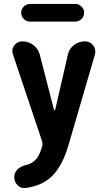

<svg xmlns="http://www.w3.org/2000/svg" viewBox="-20 -730 540 977"><path d="M132.8 -710H363.3Q380.9 -710 394.5 -696.8Q408.2 -683.6 408.2 -665Q408.2 -646.5 394.5 -633.3Q380.9 -620.1 363.3 -620.1H132.8Q114.3 -620.1 101.1 -633.3Q87.9 -646.5 87.9 -665Q87.9 -683.6 101.1 -696.8Q114.3 -710 132.8 -710ZM412.1 -519.5Q439.5 -519.5 454.6 -498.5Q469.7 -477.5 462.9 -452.1L328.1 9.8Q296.9 115.2 245.6 165.5Q194.3 215.8 110.4 226.6Q86.9 229.5 69.8 212.9Q52.7 196.3 52.7 171.9Q52.7 148.4 68.8 132.3Q85 116.2 110.4 110.4Q145.5 102.5 164.6 79.1Q183.6 55.7 195.3 11.7Q197.3 2 194.3 -10.7L45.9 -453.1Q37.1 -478.5 52.7 -499Q68.4 -519.5 93.8 -519.5Q125 -519.5 149.9 -500.5Q174.8 -481.4 182.6 -451.2L254.9 -170.9Q254.9 -168.9 257.3 -168.9Q259.8 -168.9 260.7 -170.9L325.2 -451.2Q331.1 -481.4 356 -500.5Q380.9 -519.5 412.1 -519.5Z"/></svg>

Font: Rounded-X Mgen+ 2m bold
Style: Bold
Weight: 700
Designer: [Source Han Sans]
Ryoko NISHIZUKA  (kana & ideographs); Paul D. Hunt (Latin, Greek & Cyrillic); Wenlong ZHANG  (bopomofo
Version: Version 1.059.20150602